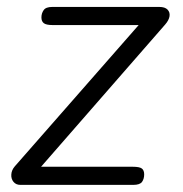

<svg xmlns="http://www.w3.org/2000/svg" viewBox="-20 -520 516 540"><path d="M37.5 0Q25 0 18 -8.5Q11 -17 11.8 -29.2Q12.5 -41.5 21.5 -52L370 -449.5H128.5Q110 -449.5 103.2 -454.8Q96.5 -460 96.5 -471Q96.5 -482.5 102.8 -491.5Q109 -500.5 127 -500.5H428Q444 -500.5 451.2 -493Q458.5 -485.5 456.8 -474.2Q455 -463 444.5 -451L95.5 -51H353.5Q372.5 -51 379 -46Q385.5 -41 385.5 -29.5Q385.5 -17 379.5 -8.5Q373.5 0 354.5 0Z"/></svg>

Font: Edu AU VIC WA NT Hand
Style: Regular
Weight: 400
Designer: Tina and Corey Anderson, Eben Sorkin, Mirko Velimirovic
Foundry: Google for Education
Version: Version 1.001